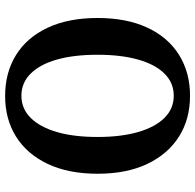

<svg xmlns="http://www.w3.org/2000/svg" viewBox="-26 -706 744 731"><g transform="rotate(-90 345.5 -341.0)"><path d="M346 11Q257 11 190.5 -31Q124 -73 86.5 -151.5Q49 -230 49 -341Q49 -452 86.5 -531Q124 -610 190.5 -651.5Q257 -693 345 -693Q434 -693 501 -651.5Q568 -610 605 -531Q642 -452 642 -341Q642 -230 605 -151Q568 -72 501 -30.5Q434 11 346 11ZM346 -51Q395 -51 430 -86Q465 -121 483.5 -186Q502 -251 502 -341Q502 -432 483.5 -496.5Q465 -561 430 -596Q395 -631 346 -631Q297 -631 262 -596Q227 -561 208 -496.5Q189 -432 189 -341Q189 -251 208 -186Q227 -121 262 -86Q297 -51 346 -51Z"/></g></svg>

Font: Montagu Slab 120pt Medium
Style: Regular
Weight: 500
Designer: Florian Karsten
Foundry: Florian Karsten
Version: Version 1.000